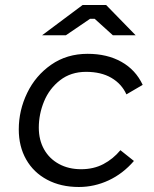

<svg xmlns="http://www.w3.org/2000/svg" viewBox="-20 -740 616 767"><path d="M55 -223Q55 -299 88.5 -368.5Q122 -438 184.5 -481.5Q247 -525 330 -525Q408 -525 465 -493Q522 -461 550 -401L485 -363Q466 -405 425 -429Q384 -453 324 -453Q263 -453 220 -419.5Q177 -386 156 -335Q135 -284 135 -230Q135 -181 156 -143.5Q177 -106 215.5 -85Q254 -64 304 -64Q354 -64 393 -84.5Q432 -105 461 -140L515 -97Q471 -46 414 -19.5Q357 7 295 7Q223 7 168.5 -22Q114 -51 84.5 -103Q55 -155 55 -223ZM431 -599 358 -665H340L243 -599H148L310 -720H404L522 -599Z"/></svg>

Font: Fixel Italic Variable 20240409 Display Thin
Style: Italic
Weight: 100
Italic angle: -10°
Designer: AlfaBravo + MacPaw
Foundry: Kyrylo Tkachov, Marchela Mozhyna, Serhii Makarenko, Maria Weinstein, Zakhar Kryvoshyya
Version: Version 1.211;Glyphs 3.2 (3225)